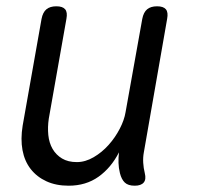

<svg xmlns="http://www.w3.org/2000/svg" viewBox="-20 -580 640 610"><path d="M408 10Q387 10 376.5 0Q366 -10 361 -30Q357 -46 356.5 -62.5Q356 -79 358 -96Q333 -47 293 -18.5Q253 10 198 10Q158 10 127.5 -4Q97 -18 77.5 -43Q58 -68 51.5 -103Q45 -138 52 -181L112 -520Q116 -541 127.5 -550.5Q139 -560 159 -560Q179 -560 187 -550.5Q195 -541 191 -520L135 -203Q131 -176 133.5 -151Q136 -126 147 -107Q158 -88 177 -76.5Q196 -65 224 -65Q251 -65 277.5 -80.5Q304 -96 325 -119.5Q346 -143 360.5 -171Q375 -199 379 -224L432 -520Q436 -541 447.5 -550.5Q459 -560 479 -560Q499 -560 507 -550.5Q515 -541 511 -520L437 -96Q434 -80 435 -63Q436 -46 440 -30Q445 -10 436.5 0Q428 10 408 10Z"/></svg>

Font: Maple Mono NL Light
Style: Italic
Weight: 300
Italic angle: -10°
Monospace: yes
Designer: subframe7536
Version: Version 7.000